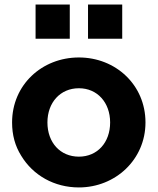

<svg xmlns="http://www.w3.org/2000/svg" viewBox="-20 -810 691 842"><path d="M286 -640V-790H136V-640ZM516 -640V-790H366V-640ZM326 12C486 12 618 -110 618 -273C618 -438 487 -558 326 -558C164 -558 33 -438 33 -273C33 -218 46 -170 73 -127C125 -41 218 12 326 12ZM326 -123C244 -123 188 -185 188 -273C188 -360 244 -423 326 -423C407 -423 463 -360 463 -273C463 -185 407 -123 326 -123Z"/></svg>

Font: Plus Jakarta Sans ExtraBold
Style: Regular
Weight: 800
Designer: Gumpita Rahayu
Foundry: Tokotype
Version: Version 2.071;gftools[0.9.30]